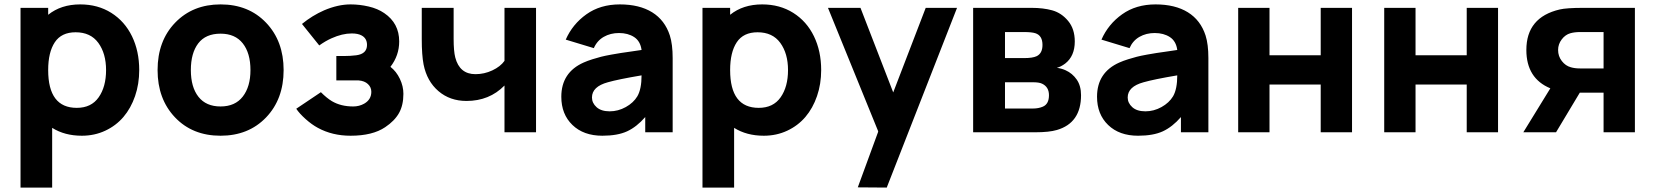

<svg xmlns="http://www.w3.org/2000/svg" viewBox="-20 -598 7484 868"><path d="M342.8 -578.1Q422.4 -578.1 483.2 -539.8Q543.9 -501.5 576.7 -434.1Q609.4 -366.7 609.4 -281.2Q609.4 -218.3 590.6 -163.6Q571.8 -108.9 538.1 -69.3Q504.4 -29.8 455.8 -7.1Q407.2 15.6 350.1 15.6Q272.5 15.6 215.8 -20V250H72.8V-562.5H197.8V-531.2Q255.9 -578.1 342.8 -578.1ZM327.1 -110.4Q392.6 -110.4 426 -158Q459.5 -205.6 459.5 -281.2Q459.5 -356 424.6 -404.1Q389.6 -452.1 321.8 -452.1Q257.8 -452.1 227.8 -407Q197.8 -361.8 197.8 -281.2Q197.8 -110.4 327.1 -110.4Z M977.1 15.6Q850.1 15.6 771.2 -67.4Q692.4 -150.4 692.4 -281.2Q692.4 -413.1 772 -495.6Q851.6 -578.1 977.1 -578.1Q1104 -578.1 1183.1 -495.1Q1262.2 -412.1 1262.2 -281.2Q1262.2 -149.9 1182.9 -67.1Q1103.5 15.6 977.1 15.6ZM1112.3 -281.2Q1112.3 -357.9 1077.6 -401.9Q1043 -445.8 977.1 -445.8Q909.7 -445.8 876.2 -401.9Q842.8 -357.9 842.8 -281.2Q842.8 -204.1 877.2 -160.4Q911.6 -116.7 977.1 -116.7Q1043 -116.7 1077.6 -161.4Q1112.3 -206.1 1112.3 -281.2Z M1345.2 -489.7Q1391.6 -527.8 1445.3 -551.3Q1508.3 -578.1 1564.9 -578.1Q1605.5 -578.1 1646.5 -568.6Q1687.5 -559.1 1717.3 -538.6Q1784.7 -492.7 1784.7 -410.6Q1784.7 -347.2 1745.1 -295.9Q1772 -274.9 1787.8 -241.5Q1803.7 -208 1803.7 -173.8Q1803.7 -122.1 1783.7 -86.7Q1763.7 -51.3 1721.2 -22.9Q1664.1 15.6 1564.9 15.6Q1482.4 15.6 1417 -20Q1389.6 -34.7 1361.6 -59.8Q1333.5 -85 1319.3 -106.4L1430.7 -181.2Q1457 -154.8 1480.5 -140.6Q1521 -116.7 1576.7 -116.7Q1604 -116.7 1626.5 -129.4Q1658.7 -147.9 1658.7 -183.1Q1658.7 -203.6 1643.3 -218Q1627.9 -232.4 1601.6 -234.4H1533.7H1500.5V-344.7H1533.7Q1563.5 -344.7 1590.8 -348.1Q1639.2 -354.5 1639.2 -395Q1639.2 -424.3 1615.2 -437.5Q1598.6 -446.8 1570.3 -446.8Q1527.3 -446.8 1478.5 -424.8Q1451.2 -412.6 1423.3 -392.6Z M2260.7 -562.5H2403.3V0H2260.7V-211.4Q2192.4 -141.6 2088.9 -141.6Q2014.2 -141.6 1962.2 -186Q1910.2 -230.5 1895 -306.2Q1886.7 -348.6 1886.7 -421.9V-562.5H2030.8V-421.9Q2030.8 -367.2 2038.1 -338.4Q2057.6 -262.7 2129.4 -262.7Q2169.4 -262.7 2205.8 -279.8Q2242.2 -296.9 2260.7 -322.8Z M3021 0H2897V-68.8Q2858.4 -24.4 2815.2 -4.4Q2772 15.6 2703.1 15.6Q2618.2 15.6 2567.9 -33Q2517.6 -81.5 2517.6 -160.6Q2517.6 -270.5 2618.7 -315.4Q2636.2 -323.2 2658.2 -330.1Q2680.2 -336.9 2697 -341.3Q2713.9 -345.7 2743.7 -351.1Q2773.4 -356.4 2786.6 -358.4Q2799.8 -360.4 2835.7 -365.5Q2871.6 -370.6 2880.4 -372.1Q2875 -412.1 2846.9 -430.4Q2818.8 -448.7 2778.3 -448.7Q2739.7 -448.7 2709.5 -431.4Q2679.2 -414.1 2664.6 -380.4L2537.6 -418.9Q2568.4 -488.8 2631.1 -533.4Q2693.8 -578.1 2782.2 -578.1Q2870.6 -578.1 2928.2 -542.5Q2985.8 -506.8 3008.3 -437.5Q3021 -397.5 3021 -335.4ZM2861.3 -162.6Q2880.4 -195.3 2880.4 -257.3Q2773.9 -239.3 2728 -226.1Q2656.2 -206.5 2656.2 -157.2Q2656.2 -132.3 2677 -113.5Q2697.8 -94.7 2736.3 -94.7Q2774.4 -94.7 2809.1 -114Q2843.8 -133.3 2861.3 -162.6Z M3425.8 -578.1Q3505.4 -578.1 3566.2 -539.8Q3627 -501.5 3659.7 -434.1Q3692.4 -366.7 3692.4 -281.2Q3692.4 -218.3 3673.6 -163.6Q3654.8 -108.9 3621.1 -69.3Q3587.4 -29.8 3538.8 -7.1Q3490.2 15.6 3433.1 15.6Q3355.5 15.6 3298.8 -20V250H3155.8V-562.5H3280.8V-531.2Q3338.9 -578.1 3425.8 -578.1ZM3410.2 -110.4Q3475.6 -110.4 3509 -158Q3542.5 -205.6 3542.5 -281.2Q3542.5 -356 3507.6 -404.1Q3472.7 -452.1 3404.8 -452.1Q3340.8 -452.1 3310.8 -407Q3280.8 -361.8 3280.8 -281.2Q3280.8 -110.4 3410.2 -110.4Z M4165 -562.5H4306.6L3988.8 250L3857.9 249L3949.2 0L3950.2 -4.4L3723.1 -562.5H3870.1L4018.1 -180.2Z M4379.4 -562.5H4643.1Q4696.3 -562.5 4736.8 -551.3Q4778.8 -539.6 4808.8 -503.4Q4838.9 -467.3 4838.9 -410.6Q4838.9 -344.2 4795.4 -310.5Q4774.9 -295.4 4757.8 -291.5Q4780.8 -288.1 4797.4 -280.3Q4828.1 -266.6 4847.7 -238.3Q4867.2 -210 4867.2 -167.5Q4867.2 -42 4757.8 -10.3Q4723.1 0 4660.6 0H4379.4ZM4523.4 -453.1V-335.4H4609.9Q4647.9 -335.4 4666 -343.8Q4692.9 -356.4 4692.9 -395Q4692.9 -437.5 4660.6 -447.8Q4644 -453.1 4609.9 -453.1ZM4523.4 -226.1V-107.4H4650.4Q4674.8 -107.4 4694.3 -115.7Q4722.2 -127.4 4722.2 -167.5Q4722.2 -205.1 4690.9 -219.7Q4677.7 -226.1 4650.4 -226.1Z M5442.9 0H5318.8V-68.8Q5280.3 -24.4 5237.1 -4.4Q5193.8 15.6 5125 15.6Q5040 15.6 4989.7 -33Q4939.5 -81.5 4939.5 -160.6Q4939.5 -270.5 5040.5 -315.4Q5058.1 -323.2 5080.1 -330.1Q5102.1 -336.9 5118.9 -341.3Q5135.7 -345.7 5165.5 -351.1Q5195.3 -356.4 5208.5 -358.4Q5221.7 -360.4 5257.6 -365.5Q5293.5 -370.6 5302.2 -372.1Q5296.9 -412.1 5268.8 -430.4Q5240.7 -448.7 5200.2 -448.7Q5161.6 -448.7 5131.3 -431.4Q5101.1 -414.1 5086.4 -380.4L4959.5 -418.9Q4990.2 -488.8 5053 -533.4Q5115.7 -578.1 5204.1 -578.1Q5292.5 -578.1 5350.1 -542.5Q5407.7 -506.8 5430.2 -437.5Q5442.9 -397.5 5442.9 -335.4ZM5283.2 -162.6Q5302.2 -195.3 5302.2 -257.3Q5195.8 -239.3 5149.9 -226.1Q5078.1 -206.5 5078.1 -157.2Q5078.1 -132.3 5098.9 -113.5Q5119.6 -94.7 5158.2 -94.7Q5196.3 -94.7 5231 -114Q5265.6 -133.3 5283.2 -162.6Z M5950.7 -562.5H6092.3V0H5950.7V-215.8H5719.2V0H5577.6V-562.5H5719.2V-348.1H5950.7Z M6610.8 -562.5H6752.4V0H6610.8V-215.8H6379.4V0H6237.8V-562.5H6379.4V-348.1H6610.8Z M7138.7 -562.5H7371.1V0H7229.5V-179.2H7138.7H7122.1L7014.6 0H6866.7L6988.8 -198.7Q6880.4 -243.7 6880.4 -372.1Q6880.4 -520 7031.2 -555.2Q7062 -562.5 7138.7 -562.5ZM7229.5 -288.6V-453.1H7123Q7098.6 -453.1 7079.6 -447.8Q7056.6 -441.4 7040.3 -419.9Q7023.9 -398.4 7023.9 -372.1Q7023.9 -343.8 7040.8 -322Q7057.6 -300.3 7081.5 -293.9Q7099.6 -288.6 7123 -288.6Z"/></svg>

Font: Manrope3 ExtraBold
Style: Bold
Weight: 800
Width: 4
Designer: Mikhail Sharanda
Foundry: Mikhail Sharanda
Version: Version 3.000;PS 003.000;hotconv 1.0.88;makeotf.lib2.5.64775